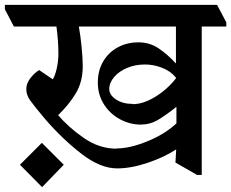

<svg xmlns="http://www.w3.org/2000/svg" viewBox="-60 -677 951 789"><path d="M0 0ZM870 -585V-568H769V42H750L661 -9L664 -63Q615 -31 547 -8Q479 15 421 15Q353 15 276 -44Q199 -103 126 -187Q79 -243 63.5 -265Q48 -287 48 -311Q48 -334 65 -356Q82 -378 101 -389L157 -351Q166 -365 173 -395Q180 -425 180 -456Q180 -507 172 -568H-3L-40 -639V-657H832ZM419 -67Q474 -67 546 -96.5Q618 -126 665 -170V-237H664Q618 -201 587 -183Q556 -165 518 -165Q474 -165 433 -187Q392 -209 367 -248.5Q342 -288 342 -338Q342 -387 364 -424.5Q386 -462 424 -482.5Q462 -503 509 -503Q555 -503 591.5 -478.5Q628 -454 662 -417H663V-568H264Q271 -529 275.5 -483Q280 -437 280 -405Q280 -341 251.5 -293.5Q223 -246 179 -204Q221 -154 284.5 -110Q348 -66 419 -66ZM486 -249Q529 -249 578.5 -279.5Q628 -310 663 -355V-358Q641 -385 606 -398.5Q571 -412 536 -412Q496 -412 462.5 -398Q429 -384 409 -360.5Q389 -337 389 -311Q389 -287 416.5 -268.5Q444 -250 485 -250ZM202 0 113 92 22 0 112 -90Z"/></svg>

Font: Martel
Style: Bold
Weight: 700
Designer: Dan Reynolds
Foundry: Dan Reynolds
Version: Version 1.001; ttfautohint (v1.1) -l 5 -r 5 -G 72 -x 0 -D la